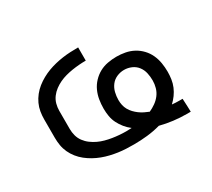

<svg xmlns="http://www.w3.org/2000/svg" viewBox="-108 -719 1015 919"><g transform="rotate(-30 400.0 -260.0)"><path d="M691 8Q655 8 618.5 3.5Q582 -1 547 -10Q511 0 474 4Q437 8 400 8Q378 8 356.5 7Q335 6 314 3Q293 0 272 -5Q251 -10 231 -17.5Q211 -25 192 -35.5Q173 -46 156 -59.5Q139 -73 125.5 -90Q112 -107 103 -126.5Q94 -146 90.5 -167Q87 -188 87 -210V-310Q87 -332 90.5 -353Q94 -374 103 -393.5Q112 -413 125.5 -430Q139 -447 156 -460.5Q173 -474 192 -484.5Q211 -495 231 -502.5Q251 -510 272 -515Q293 -520 314 -523Q335 -526 356.5 -527Q378 -528 400 -528V-455Q381 -455 362 -453.5Q343 -452 324 -449Q305 -446 286.5 -441Q268 -436 251 -428Q234 -420 218.5 -408.5Q203 -397 191.5 -381.5Q180 -366 175 -347.5Q170 -329 170 -310V-210Q170 -191 175 -172.5Q180 -154 191.5 -138.5Q203 -123 218.5 -111.5Q234 -100 251 -92Q268 -84 286.5 -79Q305 -74 324 -71Q343 -68 362 -66.5Q381 -65 400 -65Q407 -65 414.5 -65.5Q422 -66 429 -66Q412 -79 398.5 -95.5Q385 -112 375.5 -131Q366 -150 362.5 -171Q359 -192 359 -213Q359 -238 363 -262Q367 -286 377 -308Q387 -330 404 -348Q421 -366 442 -377.5Q463 -389 487.5 -393.5Q512 -398 536 -398Q560 -398 584 -393.5Q608 -389 629.5 -377.5Q651 -366 668 -348Q685 -330 695 -308Q705 -286 709 -262Q713 -238 713 -213Q713 -193 710 -172.5Q707 -152 699 -133Q691 -114 679 -97.5Q667 -81 652 -67Q662 -66 672.5 -65.5Q683 -65 693 -65H710L712 -23L713 8ZM543 -90Q561 -98 578 -110Q595 -122 607 -138Q619 -154 624.5 -173.5Q630 -193 630 -213Q630 -234 625.5 -254.5Q621 -275 608.5 -291.5Q596 -308 576.5 -316.5Q557 -325 536 -325Q515 -325 495.5 -316.5Q476 -308 463.5 -291.5Q451 -275 446 -254.5Q441 -234 441 -213Q441 -199 444 -185Q447 -171 454 -158.5Q461 -146 471 -135.5Q481 -125 492.5 -116.5Q504 -108 517 -101.5Q530 -95 543 -90Z"/></g></svg>

Font: Iosevka Etoile
Style: Regular
Weight: 400
Designer: Belleve Invis
Foundry: Belleve Invis
Version: Version 33.2.4